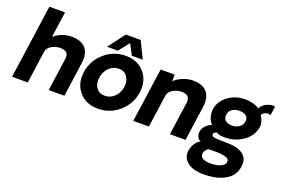

<svg xmlns="http://www.w3.org/2000/svg" viewBox="-122 -1167 2707 1833"><g transform="rotate(20 1231.0 -250.0)"><path d="M411.1 -554.2Q507.3 -554.2 553.2 -502.2Q599.1 -450.2 585.9 -354L536.1 0H377L423.8 -334Q436 -416 345.2 -416Q296.4 -416 256.1 -391.1Q215.8 -366.2 210 -325.2L164.1 0H4.9L110.8 -750H270L232.9 -487.8Q309.1 -554.2 411.1 -554.2Z M887.7 -750H1038.6L1121.6 -579.1H1010.7L954.6 -687L868.7 -579.1H758.8ZM1092.5 -74.5Q1000.5 6.8 877.7 6.8Q754.9 6.8 685.8 -74.5Q616.7 -155.8 633.8 -275.9Q650.9 -396 742.7 -477.5Q834.5 -559.1 957.5 -559.1Q1080.6 -559.1 1149.7 -477.5Q1218.8 -396 1201.7 -275.9Q1184.6 -155.8 1092.5 -74.5ZM897.5 -131.8Q953.6 -131.8 995.6 -173.3Q1037.6 -214.8 1045.7 -275.9Q1053.7 -336.9 1023.7 -378.9Q993.7 -420.9 937.5 -420.9Q880.4 -420.9 839.1 -379.4Q797.9 -337.9 789.8 -275.9Q781.7 -213.9 811 -172.9Q840.3 -131.8 897.5 -131.8Z M1643.1 -557.1Q1739.3 -557.1 1784.7 -504.6Q1830.1 -452.1 1817.4 -356L1767.1 0H1608.4L1656.2 -336.9Q1666 -418.9 1576.2 -418.9Q1527.3 -418.9 1487.3 -394Q1447.3 -369.1 1441.4 -328.1L1395 0H1236.3L1314.5 -549.8H1457L1456.1 -482.9Q1492.2 -517.1 1542.7 -537.1Q1593.3 -557.1 1643.1 -557.1Z M2062 250Q1950.2 253.9 1891.1 216.1Q1832 178.2 1826.7 118.2Q1822.8 81.1 1844.2 33.9Q1865.7 -13.2 1908.7 -36.1Q1885.7 -42 1873.8 -66.9Q1861.8 -91.8 1865.7 -120.1Q1875.5 -185.1 1955.1 -221.2Q1933.1 -244.1 1919.9 -284.2Q1906.7 -324.2 1913.1 -369.1Q1924.3 -446.3 1998 -502.7Q2071.8 -559.1 2173.8 -559.1Q2210.9 -559.1 2254.4 -547.6Q2297.9 -536.1 2315.9 -518.1Q2333 -558.1 2381.8 -579.6Q2430.7 -601.1 2461.9 -589.8Q2453.1 -524.9 2448.7 -499Q2428.7 -508.8 2401.9 -501.5Q2375 -494.1 2360.8 -469.2Q2398.9 -410.2 2392.1 -358.9Q2378.9 -269 2301.3 -211.4Q2223.6 -153.8 2123 -149.9Q2058.1 -147 2022.9 -168Q2006.8 -163.1 1998.3 -153.6Q1989.7 -144 1991.7 -134.8Q1996.6 -109.9 2062 -109.9L2168.9 -107.9Q2259.8 -106 2310.8 -67.9Q2361.8 -29.8 2357.9 35.2Q2353 139.2 2272 192.6Q2190.9 246.1 2062 250ZM2244.6 -360.8Q2249.5 -397 2225.1 -417Q2200.7 -437 2156.7 -437Q2113.8 -437 2084.2 -416.5Q2054.7 -396 2049.8 -358.9Q2044.9 -321.8 2068.8 -300.8Q2092.8 -279.8 2134.8 -279.8Q2178.7 -279.8 2209.2 -301.3Q2239.7 -322.8 2244.6 -360.8ZM2212.9 64.9Q2217.8 32.7 2180.9 20.3Q2144 7.8 2085 7.8H2010.7Q1992.7 12.7 1979.2 29.8Q1965.8 46.9 1963.9 64.9Q1960 97.2 1986.8 113.5Q2013.7 129.9 2067.9 129.9Q2127 129.9 2168 112.3Q2209 94.7 2212.9 64.9Z"/></g></svg>

Font: Oakes Grotesk
Style: Bold Italic
Weight: 700
Designer: Samuel Oakes
Foundry: Samuel Oakes
Version: Version 1.0 | wf-rip DC20170320